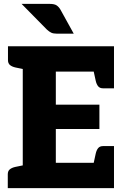

<svg xmlns="http://www.w3.org/2000/svg" viewBox="-20 -967 639 987"><path d="M97 0V-729H566V-599H267V-429H491V-304H267V-130H566V0ZM457 -108 472 -177Q476 -195 484.5 -205.5Q493 -216 510 -216H566V-130ZM457 -621 566 -599V-513H510Q493 -513 484.5 -523.5Q476 -534 472 -552ZM118 -729 104 -611 60 -620Q42 -624 31.5 -632.5Q21 -641 21 -658V-729ZM20 0V-71Q20 -88 30.5 -96.5Q41 -105 59 -109L103 -118L117 0ZM91 -947H236Q260 -947 271.5 -939Q283 -931 291 -917L359 -794H271Q254 -794 243.5 -799Q233 -804 221 -815Z"/></svg>

Font: Aleo Black
Style: Regular
Weight: 900
Designer: Alessio Laiso
Foundry: Alessio Laiso
Version: Version 2.001;gftools[0.9.29]